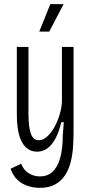

<svg xmlns="http://www.w3.org/2000/svg" viewBox="-20 -754 438 924"><path d="M171 150Q143 150 114.5 141Q86 132 64.5 112Q43 92 31 58L82 34Q93 64 118 79.5Q143 95 172 95Q208 95 232 73.5Q256 52 269 8Q282 -36 282 -101L287 -166H275Q264 -119 247 -87.5Q230 -56 208 -40Q186 -24 158 -24Q127 -24 105 -44.5Q83 -65 72 -104.5Q61 -144 61 -204V-528H117V-208Q117 -142 128.5 -110.5Q140 -79 167 -79Q187 -79 206 -96Q225 -113 240.5 -140Q256 -167 266 -199Q276 -231 278 -263V-528H334V-120Q334 -84 331.5 -46.5Q329 -9 320 26.5Q311 62 293 89.5Q275 117 245.5 133.5Q216 150 171 150ZM217 -602H169L222 -734H286Z"/></svg>

Font: Bricolage Grotesque 24pt Condensed ExtraLight
Style: Regular
Weight: 250
Width: 3
Designer: Mathieu Triay
Foundry: Atelier Triay
Version: Version 1.001;gftools[0.9.33.dev8+g029e19f]